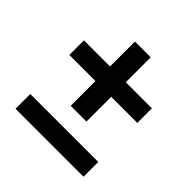

<svg xmlns="http://www.w3.org/2000/svg" viewBox="-166 -777 921 921"><g transform="rotate(45 295.0 -316.5)"><path d="M526 -464V-365H349V-197H242V-365H65V-464H242V-633H349V-464ZM65 -100H526V0H65Z"/></g></svg>

Font: APTA Sans SemiBold
Style: Bold
Weight: 600
Version: Version 7.200